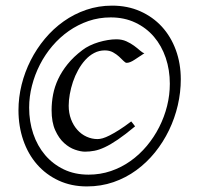

<svg xmlns="http://www.w3.org/2000/svg" viewBox="-20 -650 704 685"><path d="M495.1 -460Q476.6 -447.8 460 -436.8Q443.4 -425.8 432.1 -425.8Q427.2 -425.8 420.7 -432.6Q414.1 -439.5 404.8 -448Q395.5 -456.5 383.1 -463.4Q370.6 -470.2 354 -470.2Q333.5 -470.2 315.9 -460.9Q298.3 -451.7 284.2 -436Q270 -420.4 258.8 -400.1Q247.6 -379.9 240.2 -357.9Q232.9 -335.9 229 -314Q225.1 -292 225.1 -272.9Q225.1 -246.6 233.4 -224.6Q241.7 -202.6 255.9 -186.8Q270 -170.9 288.8 -162.4Q307.6 -153.8 328.1 -153.8Q335.9 -153.8 346.4 -156.7Q356.9 -159.7 371.3 -167Q385.7 -174.3 404.8 -186.3Q423.8 -198.2 448.2 -216.8Q452.1 -211.4 455.8 -207.3Q459.5 -203.1 461.9 -199.2Q426.8 -169.9 400.6 -152.1Q374.5 -134.3 354 -124.8Q333.5 -115.2 316.7 -112.1Q299.8 -108.9 283.2 -108.9Q268.1 -108.9 247.6 -116Q227.1 -123 208.5 -139.9Q189.9 -156.7 177 -185.3Q164.1 -213.9 164.1 -256.8Q164.1 -284.7 169.4 -312.7Q174.8 -340.8 187.5 -367.9Q200.2 -395 221.2 -421.1Q242.2 -447.3 273.9 -471.2Q285.2 -480 300.3 -487.3Q315.4 -494.6 331.8 -499.5Q348.1 -504.4 364.5 -507.1Q380.9 -509.8 395 -509.8Q415 -509.8 430.7 -502.7Q446.3 -495.6 458.3 -486.8Q470.2 -478 479.2 -470Q488.3 -461.9 495.1 -460ZM585.9 -351.1Q585.9 -400.4 571.3 -443.6Q556.6 -486.8 529.3 -518.8Q502 -550.8 462.9 -569.3Q423.8 -587.9 375 -587.9Q333 -587.9 295.4 -575Q257.8 -562 225.3 -539.3Q192.9 -516.6 166.7 -485.8Q140.6 -455.1 122.3 -419.2Q104 -383.3 94 -344.2Q84 -305.2 84 -266.1Q84 -216.3 98.6 -172.9Q113.3 -129.4 140.9 -96.9Q168.5 -64.5 207.5 -45.7Q246.6 -26.9 295.9 -26.9Q337.9 -26.9 375.7 -39.8Q413.6 -52.7 445.8 -75.7Q478 -98.6 503.9 -129.6Q529.8 -160.6 548.1 -196.8Q566.4 -232.9 576.2 -272.2Q585.9 -311.5 585.9 -351.1ZM625 -367.2Q625 -320.8 614.3 -274.4Q603.5 -228 583 -185.5Q562.5 -143.1 533 -106.4Q503.4 -69.8 466.3 -42.7Q429.2 -15.6 384.8 -0.2Q340.3 15.1 290 15.1Q234.4 15.1 189.2 -5.9Q144 -26.9 112.1 -63.5Q80.1 -100.1 63 -149.9Q45.9 -199.7 45.9 -256.8Q45.9 -302.2 57.1 -347.7Q68.4 -393.1 89.4 -434.6Q110.4 -476.1 140.1 -511.7Q169.9 -547.4 207 -573.7Q244.1 -600.1 287.8 -615Q331.5 -629.9 379.9 -629.9Q435.1 -629.9 480.2 -609.9Q525.4 -589.8 557.6 -554.7Q589.8 -519.5 607.4 -471.4Q625 -423.3 625 -367.2Z"/></svg>

Font: Gentium Plus Viet
Style: Italic
Weight: 400
Italic angle: -8°
Designer: J. Victor Gaultney, Annie Olsen, Iska Routamaa, Becca Hirsbrunner
Foundry: SIL International
Version: Version 5.000